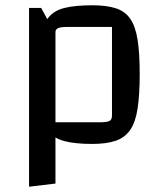

<svg xmlns="http://www.w3.org/2000/svg" viewBox="-20 -530 609 727"><path d="M329 15Q265 15 224.5 4.5Q184 -6 162.5 -34Q141 -62 133 -114Q125 -166 125 -250Q125 -333 133 -384Q141 -435 162.5 -462.5Q184 -490 224.5 -500Q265 -510 329 -510Q384 -510 419 -498.5Q454 -487 473.5 -458.5Q493 -430 501 -379.5Q509 -329 509 -250Q509 -171 501 -119Q493 -67 473 -38Q453 -9 418 3Q383 15 329 15ZM190 -67H358Q385 -67 394.5 -72Q404 -77 404 -92V-428H236Q210 -428 200 -423.5Q190 -419 190 -408ZM90 177V-500H136L190 -400V165Z"/></svg>

Font: Changa
Style: Regular
Weight: 400
Designer: Eduardo Rodriguez Tunni
Foundry: Eduardo Rodriguez Tunni
Version: Version 3.003